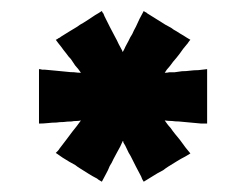

<svg xmlns="http://www.w3.org/2000/svg" viewBox="-20 -749 458 358"><path d="M287.1 -613.3Q292 -613.3 295.9 -614.3Q300.8 -614.3 305.7 -614.3Q312.5 -615.2 319.3 -616.2Q327.1 -616.2 334 -617.2Q341.8 -618.2 349.6 -618.2Q358.4 -619.1 366.2 -620.1Q366.2 -617.2 366.2 -614.3Q366.2 -611.3 366.2 -609.4Q366.2 -606.4 366.2 -603.5Q366.2 -600.6 366.2 -597.7Q366.2 -591.8 366.2 -585Q366.2 -579.1 366.2 -572.3Q366.2 -566.4 366.2 -560.5Q366.2 -553.7 366.2 -547.9Q366.2 -540 366.2 -533.2Q366.2 -525.4 366.2 -518.6Q363.3 -518.6 360.4 -518.6Q358.4 -518.6 355.5 -518.6Q344.7 -519.5 335 -520.5Q324.2 -521.5 313.5 -522.5Q306.6 -522.5 300.8 -523.4Q293.9 -523.4 287.1 -524.4Q290 -520.5 292 -517.6Q294.9 -513.7 297.9 -510.7Q301.8 -504.9 306.6 -499Q310.5 -494.1 315.4 -488.3Q318.4 -484.4 326.2 -473.6Q335 -462.9 335 -462.9Q332 -460.9 325.2 -457Q317.4 -453.1 309.6 -448.2Q301.8 -443.4 293.9 -438.5Q289.1 -435.5 284.2 -431.6Q278.3 -428.7 273.4 -425.8Q266.6 -421.9 260.7 -418Q253.9 -414.1 248 -410.2Q247.1 -412.1 245.1 -415Q244.1 -417 243.2 -419.9Q238.3 -428.7 233.4 -438.5Q228.5 -448.2 223.6 -458Q219.7 -463.9 216.8 -470.7Q213.9 -477.5 210 -483.4Q210 -484.4 210 -485.4Q209 -485.4 209 -486.3Q206.1 -480.5 204.1 -475.6Q201.2 -470.7 198.2 -464.8Q195.3 -459 191.4 -452.1Q188.5 -445.3 184.6 -439.5Q181.6 -431.6 177.7 -424.8Q173.8 -417 169.9 -410.2Q168 -411.1 165 -413.1Q163.1 -414.1 161.1 -416Q153.3 -419.9 145.5 -424.8Q137.7 -429.7 129.9 -434.6Q125 -437.5 120.1 -441.4Q114.3 -444.3 109.4 -447.3Q103.5 -451.2 96.7 -455.1Q90.8 -459 84 -463.9Q85.9 -465.8 87.9 -467.8Q89.8 -469.7 90.8 -471.7Q97.7 -480.5 103.5 -488.3Q109.4 -496.1 115.2 -503.9Q119.1 -508.8 123 -513.7Q127 -519.5 130.9 -524.4Q127 -523.4 122.1 -523.4Q117.2 -523.4 113.3 -522.5Q105.5 -522.5 98.6 -521.5Q91.8 -521.5 85 -520.5Q77.1 -520.5 69.3 -519.5Q60.5 -518.6 52.7 -518.6Q52.7 -520.5 52.7 -523.4Q52.7 -526.4 52.7 -529.3Q52.7 -538.1 52.7 -546.9Q52.7 -556.6 52.7 -565.4Q52.7 -571.3 52.7 -578.1Q52.7 -584 52.7 -589.8Q52.7 -597.7 52.7 -605.5Q52.7 -612.3 52.7 -620.1Q55.7 -620.1 58.6 -619.1Q61.5 -619.1 63.5 -619.1Q74.2 -618.2 84 -617.2Q94.7 -616.2 104.5 -615.2Q111.3 -614.3 118.2 -614.3Q125 -613.3 130.9 -613.3Q128.9 -616.2 126 -620.1Q123 -624 120.1 -627Q116.2 -632.8 112.3 -638.7Q107.4 -643.6 103.5 -649.4Q98.6 -655.3 93.8 -662.1Q88.9 -668 84 -674.8Q86.9 -675.8 88.9 -677.7Q91.8 -678.7 93.8 -680.7Q101.6 -685.5 109.4 -690.4Q116.2 -694.3 124 -699.2Q128.9 -703.1 134.8 -706.1Q139.6 -709 145.5 -712.9Q151.4 -716.8 157.2 -720.7Q164.1 -724.6 169.9 -728.5Q170.9 -725.6 172.9 -723.6Q173.8 -720.7 174.8 -718.8Q179.7 -709 184.6 -699.2Q189.5 -689.5 194.3 -680.7Q198.2 -673.8 201.2 -667Q204.1 -661.1 208 -654.3Q208 -653.3 208 -653.3Q209 -652.3 209 -652.3Q211.9 -657.2 213.9 -662.1Q216.8 -668 219.7 -672.9Q222.7 -679.7 226.6 -685.5Q229.5 -692.4 233.4 -699.2Q236.3 -706.1 240.2 -713.9Q244.1 -720.7 248 -728.5Q250 -726.6 252.9 -725.6Q254.9 -723.6 256.8 -722.7Q264.6 -717.8 272.5 -712.9Q280.3 -708 288.1 -703.1Q293.9 -700.2 298.8 -697.3Q303.7 -693.4 309.6 -690.4Q315.4 -686.5 322.3 -682.6Q328.1 -678.7 335 -674.8Q333 -672.9 331.1 -669.9Q330.1 -668 328.1 -666Q321.3 -658.2 315.4 -649.4Q309.6 -641.6 302.7 -633.8Q299.8 -629.9 296.9 -626Q293.9 -622.1 291 -619.1Q290 -617.2 289.1 -616.2Q288.1 -614.3 287.1 -613.3Z"/></svg>

Font: LeFont
Style: Bold
Weight: 800
Designer: Leryon MEDIA
Version: Version 1.0